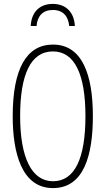

<svg xmlns="http://www.w3.org/2000/svg" viewBox="-20 -952 540 982"><path d="M250 -932C185 -932 141 -893 137 -819H167C171 -870 199 -901 250 -901C303 -901 329 -869 334 -819H363C359 -890 317 -932 250 -932ZM251 10C411 10 455 -162 455 -358C455 -569 401 -724 251 -724C116 -724 45 -601 45 -358C45 -170 91 10 251 10ZM251 -25C142 -25 83 -146 83 -358C83 -569 136 -689 251 -689C362 -689 417 -571 417 -358C417 -141 362 -25 251 -25Z"/></svg>

Font: Noto Sans Mono ExtraCondensed ExtraLight
Style: Regular
Weight: 200
Width: 2
Designer: Monotype Design Team
Foundry: Monotype Imaging Inc.
Version: Version 2.014